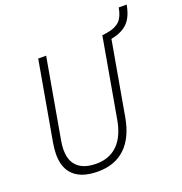

<svg xmlns="http://www.w3.org/2000/svg" viewBox="-144 -931 1008 1066"><g transform="rotate(-20 360.5 -398.5)"><path d="M255.9 9.8Q146.5 9.8 100.1 -49.3Q67.9 -90.3 67.9 -158.7Q67.9 -188 73.7 -222.7L156.7 -693.4H203.6L120.6 -222.7Q115.2 -193.4 115.2 -168.5Q115.2 -114.7 140.1 -82Q176.3 -34.2 261.7 -34.2Q338.9 -34.2 387.5 -82Q436 -129.9 452.6 -222.7L535.6 -693.4H539.6L569.8 -698.2Q616.2 -706.1 640.6 -730.7Q665 -755.4 673.8 -807.1H720.7Q708.5 -737.3 674.1 -703.1Q639.6 -668.9 576.2 -657.2L499.5 -222.7Q479.5 -107.9 417.5 -49.1Q355.5 9.8 255.9 9.8Z"/></g></svg>

Font: CaskaydiaCove NFP ExtraLight
Style: Italic
Weight: 200
Italic angle: -10°
Designer: Aaron Bell
Foundry: Saja Typeworks
Version: Version 2111.001; VTT 6.35;Nerd Fonts 3.1.1